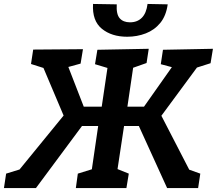

<svg xmlns="http://www.w3.org/2000/svg" viewBox="-46 -952 1098 972"><path d="M-26 0 -15 -73 53 -94 276 -367 174 -608 111 -628 122 -701 374 -703 362 -630 300 -613 378 -412H469L498 -608L435 -627L447 -700L707 -705L696 -633L628 -609L599 -412H683L824 -612L768 -627L779 -700L1032 -705L1020 -632L951 -610L771 -366L912 -93L968 -73L957 0H800L657 -314H582L549 -96L606 -73L594 0H338L348 -73L419 -95L451 -314H369L136 0ZM598 -766Q519 -766 469.5 -806.5Q420 -847 425 -932L545 -930Q542 -880 560 -859.5Q578 -839 612 -839Q649 -839 672 -862Q695 -885 701 -932L803 -930Q795 -872 765.5 -836Q736 -800 692 -783Q648 -766 598 -766Z"/></svg>

Font: Bitter
Style: Bold Italic
Weight: 700
Italic angle: -9°
Designer: Sol Matas, and Bitter project Authors
Foundry: Sol Matas
Version: Version 2.001